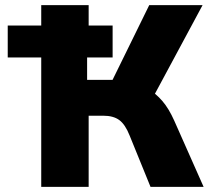

<svg xmlns="http://www.w3.org/2000/svg" viewBox="-20 -725 830 745"><path d="M140 0V-502H10V-626H140V-705H324V-626H417V-502H318V-415H436L401 -383L559 -705H766L573 -346L498 -403Q528 -395 556.5 -378.5Q585 -362 610 -333Q635 -304 656 -257L770 0H564L483 -199Q466 -242 443 -259Q420 -276 381 -276H324V0Z"/></svg>

Font: Nunito Sans 7pt SemiCondensed Black
Style: Regular
Weight: 900
Width: 4
Designer: Vernon Adams
Foundry: Vernon Adams
Version: Version 3.101;gftools[0.9.27]